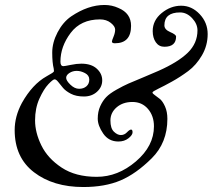

<svg xmlns="http://www.w3.org/2000/svg" viewBox="-20 -742 874 772"><path d="M39 -219Q39 -274 68 -328Q110 -403 167 -435Q183 -444 190 -448.5Q197 -453 197 -456.5Q197 -460 196 -466Q190 -490 190 -530.5Q190 -571 211.5 -612Q233 -653 266 -676Q334 -722 400 -722Q430 -722 456 -710Q507 -689 507 -638Q507 -568 442 -568Q430 -568 430 -575Q430 -579 436.5 -594.5Q443 -610 443 -623Q443 -636 425.5 -650Q408 -664 382 -664Q305 -664 264 -609.5Q223 -555 223 -494Q223 -476 235 -476Q240 -476 264 -481Q288 -486 307 -486Q347 -486 369 -466Q391 -446 391 -419Q391 -392 370 -373Q349 -354 317.5 -354Q286 -354 265 -365Q244 -376 233.5 -388.5Q223 -401 214.5 -412Q206 -423 199.5 -423Q193 -423 174.5 -403.5Q156 -384 138.5 -345.5Q121 -307 121 -258Q121 -209 146.5 -157Q172 -105 228 -68Q284 -31 369 -31Q454 -31 526.5 -93Q599 -155 599 -234Q599 -276 575 -304Q551 -332 512.5 -332Q474 -332 449 -310.5Q424 -289 424 -257.5Q424 -226 438 -212.5Q452 -199 466 -199Q480 -199 490.5 -210Q501 -221 507 -221Q513 -221 513 -210Q513 -199 496.5 -186Q480 -173 456 -173Q417 -173 395 -205Q373 -237 373 -265Q373 -293 383 -315Q393 -337 407 -351.5Q421 -366 448.5 -381.5Q476 -397 496.5 -406Q517 -415 556 -431Q595 -447 617 -457Q696 -492 735 -530Q774 -568 774 -620Q774 -646 752.5 -669Q731 -692 704 -692Q641 -692 641 -640Q641 -623 664.5 -613Q688 -603 688 -595Q688 -554 641 -554Q619 -554 606.5 -572Q594 -590 594 -617Q594 -660 630 -689.5Q666 -719 708.5 -719Q751 -719 783 -685Q815 -651 815 -605Q815 -559 792 -519.5Q769 -480 736.5 -456Q704 -432 671.5 -414Q639 -396 616 -385Q593 -374 593 -370Q593 -366 602.5 -359.5Q612 -353 623 -344Q634 -335 643.5 -314Q653 -293 653 -264Q653 -168 590 -105.5Q527 -43 464.5 -16.5Q402 10 315 10Q194 10 116.5 -49.5Q39 -109 39 -219ZM288.5 -457Q272 -457 259 -448.5Q246 -440 246 -429Q246 -418 263 -401.5Q280 -385 298 -385Q316 -385 327.5 -395Q339 -405 339 -422Q339 -439 322 -448Q305 -457 288.5 -457Z"/></svg>

Font: Sorts Mill Goudy
Style: Italic
Weight: 400
Italic angle: -7.40001°
Version: Version 003.101